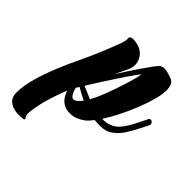

<svg xmlns="http://www.w3.org/2000/svg" viewBox="-209 -552 846 846"><g transform="rotate(45 214.0 -128.5)"><path d="M33 171Q1 171 -20 158Q-41 145 -44 122Q-45 117 -45 112.5Q-45 108 -45 103Q-45 66 -31 16Q-17 -34 5 -88Q27 -142 50 -189Q58 -206 72.5 -238Q87 -270 101.5 -305.5Q116 -341 126 -368.5Q136 -396 134 -405V-410Q134 -422 153 -422Q175 -422 196 -413Q217 -403 228 -385Q239 -367 239 -347Q239 -331 231 -313L203 -254Q216 -275 233 -301Q250 -327 267.5 -352.5Q285 -378 298.5 -396.5Q312 -415 318 -420Q327 -428 342 -428Q353 -428 365 -424.5Q377 -421 391 -416Q405 -411 410.5 -397.5Q416 -384 416 -365Q416 -341 406.5 -305.5Q397 -270 381 -229.5Q365 -189 345 -149Q325 -109 304 -77Q326 -76 346.5 -83Q367 -90 383 -107Q403 -129 419.5 -161.5Q436 -194 449 -220Q452 -226 458 -226Q465 -226 470 -219Q475 -212 471 -204Q461 -184 447.5 -157.5Q434 -131 418 -107Q402 -83 383 -69Q367 -56 351 -52Q335 -48 318 -48Q310 -48 302 -48.5Q294 -49 285 -50Q269 -29 255 -18Q240 -7 223 0Q206 7 186 7Q128 7 107 -56Q89 -11 76 33Q63 77 58 115Q57 120 56.5 125.5Q56 131 56 136Q56 155 64 160Q65 161 65 163Q65 170 52 170Q47 171 42.5 171Q38 171 33 171ZM205 -100Q219 -125 231 -155.5Q243 -186 253 -215Q263 -244 269.5 -265.5Q276 -287 278 -294Q282 -308 284.5 -319.5Q287 -331 288 -339Q271 -317 246 -280Q221 -243 194.5 -202Q168 -161 146 -125L200 -102Q202 -100 205 -100ZM153 -48Q162 -48 171 -55.5Q180 -63 190 -76Q175 -83 161.5 -90.5Q148 -98 134 -106L125 -91Q127 -83 130 -75Q133 -67 137 -60Q145 -48 153 -48Z"/></g></svg>

Font: Praise
Style: Regular
Weight: 400
Designer: Robert E. Leuschke
Foundry: Robert E. Leuschke
Version: Version 1.100; ttfautohint (v1.8.3)